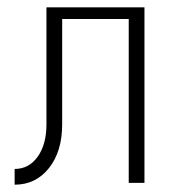

<svg xmlns="http://www.w3.org/2000/svg" viewBox="-20 -500 470 525"><path d="M20 -38Q59 -38 83 -71.5Q107 -105 107 -160V-480H375V0H332V-448H150V-160Q150 -86 114 -40.5Q78 5 20 5Z"/></svg>

Font: Glametrix
Style: Light
Weight: 300
Designer: gluk
Foundry: gluk
Version: Version 0.40